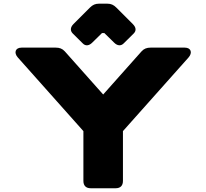

<svg xmlns="http://www.w3.org/2000/svg" viewBox="-20 -1004 1101 1024"><path d="M463.9 0H596.7C622.1 0 635.7 -13.7 635.7 -39.1V-304.7L985.4 -697.3C1007.3 -721.7 1000 -750 965.3 -750H783.2C763.2 -750 748 -744.6 734.9 -730L530.3 -500L325.7 -730C312.5 -744.6 297.4 -750 277.3 -750H95.2C60.5 -750 53.2 -721.7 75.2 -697.3L424.8 -304.7V-39.1C424.8 -13.7 438.5 0 463.9 0ZM471.7 -776.4 523.9 -827.6H536.6L588.9 -776.4C606 -759.3 625 -757.8 639.6 -772.5L692.9 -825.2C707.5 -839.8 706.5 -857.4 688.5 -875.5L600.1 -963.9C585.9 -978 572.3 -984.4 552.2 -984.4H507.8C488.3 -984.4 474.1 -978 460 -963.9L372.1 -876C354 -857.9 354 -839.4 368.2 -825.2L421.4 -772.5C436.5 -756.8 455.6 -760.3 471.7 -776.4Z"/></svg>

Font: Gyrotrope Black
Style: Regular
Weight: 900
Designer: David Moles
Version: Version 1.003;Glyphs 3.3.1 (3343)